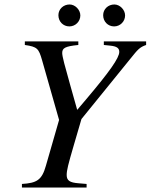

<svg xmlns="http://www.w3.org/2000/svg" viewBox="-20 -838 673 858"><path d="M539 -769C539 -794 516 -818 491 -818C463 -818 441 -797 441 -770C441 -742 462 -720 490 -720C517 -720 539 -742 539 -769ZM339 -769C339 -794 316 -818 291 -818C263 -818 241 -797 241 -770C241 -742 262 -720 290 -720C317 -720 339 -742 339 -769ZM633 -653H444V-637L473 -634C502 -631 513 -623 513 -606C513 -579 469 -517 364 -393L325 -347L294 -457C270 -542 258 -586 258 -601C258 -623 270 -631 330 -637V-653H91V-637C147 -629 153 -621 168 -569L244 -302L185 -97C167 -33 144 -20 78 -16V0H367V-16L331 -19C292 -22 278 -31 278 -56C278 -77 285 -104 308 -183L344 -306L563 -576C596 -617 604 -627 633 -637Z"/></svg>

Font: XITS
Style: Italic
Weight: 400
Italic angle: -16.33°
Designer: MicroPress Inc., with final additions and corrections provided by Coen Hoffman, Elsevier (retired)
Version: Version 1.107